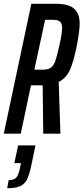

<svg xmlns="http://www.w3.org/2000/svg" viewBox="-26 -708 442 1017"><path d="M140 -688H270Q338 -688 367 -661.5Q396 -635 396 -584Q396 -546 382 -472Q365 -385 345.5 -340Q326 -295 285 -274L294 0H203L200 -256H194H138L84 0H-6ZM288 -465Q303 -531 303 -559Q303 -583 292.5 -593Q282 -603 256 -603H213L156 -339H202Q229 -339 243.5 -349.5Q258 -360 267 -385Q276 -410 288 -465ZM79 185 85 156H50L70 62H162L140 167Q130 217 117 242.5Q104 268 80 278.5Q56 289 12 289L20 246Q48 246 60 233Q72 220 79 185Z"/></svg>

Font: Saira Ultra Condensed SemiBold
Style: Italic
Weight: 600
Width: 1
Italic angle: -12°
Designer: Hector Gatti with collaboration of the Omnibus-Type team
Foundry: Omnibus-Type
Version: Version 1.001; ttfautohint (v1.8)